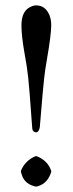

<svg xmlns="http://www.w3.org/2000/svg" viewBox="-20 -678 268 708"><path d="M112.8 -658.2Q147.5 -658.2 162.6 -621.6Q168.9 -605 168.9 -585Q168.9 -550.3 152.8 -457.5Q146.5 -421.9 143.1 -392.1Q139.2 -360.8 127.4 -216.3Q127 -211.9 127 -210Q124 -190.9 112.8 -189.9Q101.1 -191.4 99.1 -203.1Q98.6 -210 96.2 -240.7Q89.4 -338.9 84 -392.1Q80.1 -429.7 70.3 -482.4Q59.1 -545.4 59.1 -585Q59.1 -641.6 98.6 -655.3Q106 -658.2 112.8 -658.2ZM57.1 -43.9V-47.9Q71.8 -85.4 110.8 -102.1H115.2Q156.2 -85.9 168.9 -47.9V-43.9Q155.8 -2 119.6 8.8Q116.7 9.8 115.2 9.8H110.8Q73.7 1.5 62 -28.8Q59.1 -36.1 57.1 -43.9Z"/></svg>

Font: Linux Biolinum O
Style: Regular
Weight: 400
Designer: Philipp H. Poll
Foundry: Philipp H. Poll
Version: Version 1.0.4